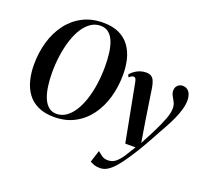

<svg xmlns="http://www.w3.org/2000/svg" viewBox="-161 -948 1495 1389"><g transform="rotate(20 586.5 -253.5)"><path d="M302 11.5Q228 11.5 177 -13Q126 -37.5 95.2 -80.2Q64.5 -123 50.8 -178.5Q37 -234 37 -295.5Q37 -389 61 -471.5Q85 -554 132 -617Q179 -680 247.8 -716Q316.5 -752 405.5 -752Q479.5 -752 530 -727.8Q580.5 -703.5 611 -661Q641.5 -618.5 655 -563.8Q668.5 -509 668.5 -448Q668.5 -355 644.8 -271.8Q621 -188.5 574.2 -124.8Q527.5 -61 459.2 -24.8Q391 11.5 302 11.5ZM311 -16Q351 -16 384.2 -39Q417.5 -62 443.8 -103.2Q470 -144.5 488.2 -200Q506.5 -255.5 516 -321Q525.5 -386.5 525.5 -457Q525.5 -511 519.5 -559.2Q513.5 -607.5 499 -644.8Q484.5 -682 459.2 -703.2Q434 -724.5 395 -724.5Q355 -724.5 321.5 -702Q288 -679.5 261.8 -639Q235.5 -598.5 217.5 -543.5Q199.5 -488.5 189.8 -423.2Q180 -358 180 -286.5Q180 -232.5 186.8 -183.8Q193.5 -135 208.5 -97.2Q223.5 -59.5 248.8 -37.8Q274 -16 311 -16ZM769 -427Q765.5 -445.5 760.2 -453Q755 -460.5 746 -460.5Q737 -460.5 729 -455.8Q721 -451 711 -442.5L702.5 -462Q715 -477.5 733 -490.5Q751 -503.5 773.2 -511.5Q795.5 -519.5 820.5 -519.5Q846 -519.5 861 -509.2Q876 -499 884 -479.2Q892 -459.5 897 -431Q901.5 -401.5 907.2 -363.2Q913 -325 919.5 -283Q926 -241 932.2 -200Q938.5 -159 944.5 -124L960.5 -28L1011 -125Q1033.5 -169 1048.5 -202.5Q1063.5 -236 1072.8 -261.2Q1082 -286.5 1085.8 -306Q1089.5 -325.5 1089.5 -342Q1089 -368 1078.8 -387.8Q1068.5 -407.5 1058.2 -425.5Q1048 -443.5 1048 -464Q1048 -488.5 1063.5 -504Q1079 -519.5 1101 -519.5Q1125 -519.5 1140 -507.5Q1155 -495.5 1162.2 -475.8Q1169.5 -456 1169.5 -432Q1169.5 -400 1159.2 -362.5Q1149 -325 1130.2 -283.5Q1111.5 -242 1086 -196.5Q1070.5 -169 1055.2 -141.2Q1040 -113.5 1024.5 -85Q1009 -56.5 991.8 -26.8Q974.5 3 955.2 34.5Q936 66 913.5 99Q884.5 142.5 856.5 175.5Q828.5 208.5 800 226.8Q771.5 245 739.5 245Q715.5 245 698.5 239.2Q681.5 233.5 663.5 224L693 131.5Q704.5 141.5 725.2 157Q746 172.5 775 172.5Q809.5 172.5 834.8 151.8Q860 131 883 95.5Q906 60 932.5 16H853.5Z"/></g></svg>

Font: Merriweather 144pt SemiBold
Style: Italic
Weight: 600
Italic angle: -7.8°
Version: Version 2.101